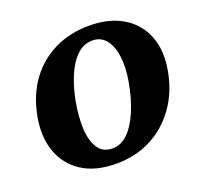

<svg xmlns="http://www.w3.org/2000/svg" viewBox="-122 -817 989 958"><g transform="rotate(-20 372.5 -338.0)"><path d="M339 9Q229 9 157.5 -37.5Q86 -84 57.5 -165Q29 -246 49 -351Q70 -458 125.5 -532.5Q181 -607 263 -646Q345 -685 444 -685Q551 -685 623.5 -641Q696 -597 726.5 -518.5Q757 -440 737 -334Q718 -232 663 -154.5Q608 -77 525.5 -34Q443 9 339 9ZM348 -69Q392 -69 428.5 -104.5Q465 -140 492.5 -204Q520 -268 535 -353Q548 -425 541 -483Q534 -541 507 -575.5Q480 -610 434 -610Q370 -610 323.5 -541.5Q277 -473 254 -355Q239 -275 242.5 -210Q246 -145 271.5 -107Q297 -69 348 -69Z"/></g></svg>

Font: Vollkorn Black
Style: Italic
Weight: 900
Italic angle: -11°
Designer: Friedrich Althausen
Foundry: Friedrich Althausen
Version: Version 5.000; ttfautohint (v1.8.3)